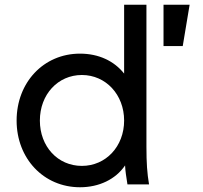

<svg xmlns="http://www.w3.org/2000/svg" viewBox="-20 -777 856 809"><path d="M317 12C397 12 467 -21 507 -80C508 -56 512 -32 517 0H608C600 -48 597 -89 597 -160V-757H503V-467C461 -520 396 -551 317 -551C164 -551 50 -430 50 -269C50 -109 164 12 317 12ZM148 -269C148 -379 224 -461 325 -461C426 -461 503 -378 503 -269C503 -160 426 -78 325 -78C223 -78 148 -160 148 -269ZM669 -583H750L779 -757H669Z"/></svg>

Font: Mluvka Medium
Style: Regular
Weight: 500
Designer: Modified by Jiří Krblich, Original typeface by Gumpita Rahayu
Foundry: Gumpita Rahayu & Jiří Krblich
Version: Version 2.000;Glyphs 3.1.1 (3134)